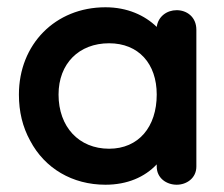

<svg xmlns="http://www.w3.org/2000/svg" viewBox="-20 -492 616 528"><path d="M270 16C330 16 378 -5 411 -40V-34C411 -2 438 16 466 16C493 16 520 -2 520 -34V-410C520 -446 493 -464 466 -464C439 -464 415 -447 411 -418C378 -450 330 -472 270 -472C132 -472 32 -370 32 -232C32 -185 42 -143 63 -105C103 -29 179 16 270 16ZM280 -83C197 -83 141 -143 141 -232C141 -317 197 -373 280 -373C361 -373 411 -317 411 -232C411 -143 361 -83 280 -83Z"/></svg>

Font: Dongle
Style: Regular
Weight: 400
Designer: Yanghee Ryu
Foundry: Yanghee Ryu
Version: Version 2.000